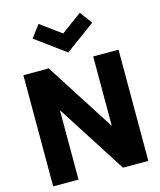

<svg xmlns="http://www.w3.org/2000/svg" viewBox="-160 -1264 1145 1376"><g transform="rotate(-15 413.0 -576.0)"><path d="M260 -1152 192 -1061 413 -899 634 -1061 566 -1152 413 -1040ZM248 -512H250L578 0H766V-825H578V-313H576L248 -825H60V0H248Z"/></g></svg>

Font: Hussar Techniczny
Style: Bold 
Weight: 700
Foundry: Cannot Into Space Fonts
Version: Version 0.77